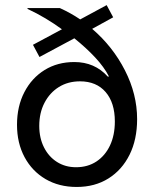

<svg xmlns="http://www.w3.org/2000/svg" viewBox="-20 -732 607 762"><path d="M284.2 10Q214.2 10 160.8 -21.2Q107.5 -52.5 77.5 -108.3Q47.5 -164.2 47.5 -236.7Q47.5 -310 76.7 -366.2Q105.8 -422.5 157.1 -454.2Q208.3 -485.8 275 -485.8Q355.8 -485.8 407.5 -428.3H412.5Q393.3 -465.8 357.5 -504.2Q321.7 -542.5 275 -580L136.7 -505.8L110.8 -554.2L225.8 -615.8Q195 -638.3 160.8 -658.8Q126.7 -679.2 89.2 -696.7V-700H217.5Q260 -680.8 298.3 -655L403.3 -711.7L429.2 -663.3L345.8 -617.5Q427.5 -547.5 475.8 -452.9Q524.2 -358.3 524.2 -259.2Q524.2 -178.3 494.2 -117.9Q464.2 -57.5 410.4 -23.8Q356.7 10 284.2 10ZM281.7 -68.3Q328.3 -68.3 362.9 -91.2Q397.5 -114.2 416.7 -155Q435.8 -195.8 435.8 -250Q435.8 -324.2 399.2 -366.7Q362.5 -409.2 297.5 -409.2Q250 -409.2 213.8 -386.7Q177.5 -364.2 156.7 -324.2Q135.8 -284.2 135.8 -232.5Q135.8 -184.2 154.6 -147.1Q173.3 -110 206.2 -89.2Q239.2 -68.3 281.7 -68.3Z"/></svg>

Font: Funnel Sans Light
Style: Regular
Weight: 400
Version: Version 1.000